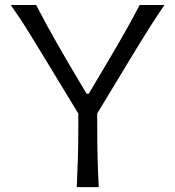

<svg xmlns="http://www.w3.org/2000/svg" viewBox="-20 -764 713 784"><path d="M293.5 0Q296.4 -62.5 298.1 -120.1Q299.8 -177.7 299.8 -246.6V-300.3L137.2 -567.9Q111.3 -610.8 85.7 -651.4Q60.1 -691.9 23.9 -743.7H127.4Q154.8 -691.9 174.8 -655Q194.8 -618.2 213.9 -585Q232.9 -551.8 256.3 -511.7L333.5 -381.3H342.3L417.5 -507.8Q442.4 -549.8 462.2 -584Q481.9 -618.2 502.7 -655.3Q523.4 -692.4 550.3 -743.7H651.4Q621.1 -699.2 593 -655Q564.9 -610.8 539.1 -568.4L377 -300.8V-246.6Q377 -177.7 378.4 -120.1Q379.9 -62.5 383.3 0Z"/></svg>

Font: Pinar Regular
Style: Regular
Weight: 400
Designer: Amin Abedi
Version: Version 3.000